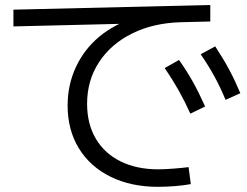

<svg xmlns="http://www.w3.org/2000/svg" viewBox="-20 -719 978 761"><path d="M248 -300.8Q248 -382.8 280.8 -453.1Q313.5 -523.4 373 -573.2Q432.6 -623 512.7 -647.5L517.6 -626L33.2 -614.3V-680.7L813.5 -699.2V-633.8L696.3 -630.9Q587.9 -627.9 503.9 -586.4Q419.9 -544.9 372.6 -472.7Q325.2 -400.4 325.2 -307.6Q325.2 -228.5 359.4 -169.9Q393.6 -111.3 457.5 -79.6Q521.5 -47.9 606.4 -47.9Q632.8 -47.9 668.9 -50.8Q705.1 -53.7 727.5 -56.6L736.3 10.7Q710.9 15.6 674.3 18.6Q637.7 21.5 606.4 21.5Q499 21.5 418 -18.6Q336.9 -58.6 292.5 -131.3Q248 -204.1 248 -300.8ZM632.8 -449.2 689.5 -481.4Q720.7 -437.5 745.1 -393.6Q769.5 -349.6 793 -296.9L734.4 -268.6Q712.9 -316.4 688.5 -359.9Q664.1 -403.3 632.8 -449.2ZM775.4 -503.9 833 -535.2Q865.2 -486.3 888.7 -442.4Q912.1 -398.4 932.6 -349.6L874 -323.2Q853.5 -373 829.6 -416.5Q805.7 -460 775.4 -503.9Z"/></svg>

Font: WEMIX Pretendard Variable
Style: Regular
Weight: 400
Designer: Base glyphs from Inter by Rasmus Andersson; Hangeul glyphs from Noto Sans CJK(Source Han Sans) by Jang Soo-young and Kan
Foundry: Kil Hyung-jin
Version: Version 1.000;Glyphs 3.2 (3208)